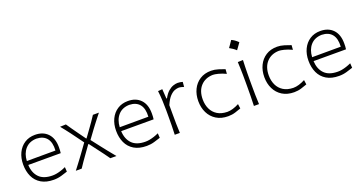

<svg xmlns="http://www.w3.org/2000/svg" viewBox="-41 -1419 3926 2088"><g transform="rotate(-20 1921.5 -374.5)"><path d="M317.9 10.3Q365.2 10.3 407.5 -2.4Q449.7 -15.1 479.5 -24.9L476.1 -78.1Q448.7 -65.4 421.4 -56.4Q394 -47.4 368.7 -42.7Q343.3 -38.1 321.3 -38.1Q216.8 -38.1 165.3 -91.6Q113.8 -145 109.9 -236.3H485.4Q487.8 -252 488.5 -268.3Q489.3 -284.7 489.3 -304.2Q489.3 -407.2 435.5 -463.4Q381.8 -519.5 289.1 -519.5Q219.2 -519.5 167.5 -485.8Q115.7 -452.1 87.4 -393.1Q59.1 -334 59.1 -257.8Q59.1 -180.2 87.2 -119.6Q115.2 -59.1 172.9 -24.4Q230.5 10.3 317.9 10.3ZM441.4 -282.7 109.9 -281.7Q113.8 -366.7 160.6 -419.9Q207.5 -473.1 290 -475.1Q369.1 -472.7 408.2 -424.1Q447.3 -375.5 441.4 -282.7Z M574.2 0H642.1Q666 -36.6 686.8 -66.4Q707.5 -96.2 733.9 -132.8L799.8 -225.1H806.2L878.9 -128.9Q906.2 -93.3 927.7 -64Q949.2 -34.7 973.6 0H1044.4Q1003.9 -49.3 976.3 -83.3Q948.7 -117.2 920.4 -154.3L838.4 -259.8L912.6 -361.3Q931.6 -386.7 947.5 -407.5Q963.4 -428.2 981.7 -451.7Q1000 -475.1 1026.4 -508.3H957Q933.1 -471.7 912.8 -442.1Q892.6 -412.6 868.2 -379.4L804.7 -291.5H799.8L737.3 -378.4Q712.9 -412.1 691.9 -442.1Q670.9 -472.2 645 -510.7L577.1 -508.3Q603 -476.6 622.1 -452.1Q641.1 -427.7 658 -405.3Q674.8 -382.8 693.8 -356.9L765.6 -258.8L690.4 -154.3Q671.9 -128.9 655.3 -106.7Q638.7 -84.5 619.6 -59.3Q600.6 -34.2 574.2 0Z M1393.1 10.3Q1440.4 10.3 1482.7 -2.4Q1524.9 -15.1 1554.7 -24.9L1551.3 -78.1Q1523.9 -65.4 1496.6 -56.4Q1469.2 -47.4 1443.8 -42.7Q1418.5 -38.1 1396.5 -38.1Q1292 -38.1 1240.5 -91.6Q1189 -145 1185.1 -236.3H1560.5Q1563 -252 1563.7 -268.3Q1564.5 -284.7 1564.5 -304.2Q1564.5 -407.2 1510.7 -463.4Q1457 -519.5 1364.3 -519.5Q1294.4 -519.5 1242.7 -485.8Q1190.9 -452.1 1162.6 -393.1Q1134.3 -334 1134.3 -257.8Q1134.3 -180.2 1162.4 -119.6Q1190.4 -59.1 1248 -24.4Q1305.7 10.3 1393.1 10.3ZM1516.6 -282.7 1185.1 -281.7Q1189 -366.7 1235.8 -419.9Q1282.7 -473.1 1365.2 -475.1Q1444.3 -472.7 1483.4 -424.1Q1522.5 -375.5 1516.6 -282.7Z M1719.2 0H1778.3Q1775.4 -57.1 1774.7 -109.9Q1773.9 -162.6 1773.9 -224.6V-322.8Q1802.2 -387.7 1832 -418.2Q1861.8 -448.7 1888.4 -457.8Q1915 -466.8 1933.6 -466.8Q1946.8 -466.8 1962.4 -463.1Q1978 -459.5 1992.7 -454.1L1997.6 -510.7Q1984.4 -514.6 1970.2 -517.1Q1956.1 -519.5 1940.4 -519.5Q1918.5 -519.5 1889.9 -510.3Q1861.3 -501 1831.5 -475.6Q1801.8 -450.2 1775.4 -401.4H1768.6L1761.2 -512.2L1710.9 -508.3Q1717.8 -450.7 1720.5 -391.6Q1723.1 -332.5 1723.1 -277.3V-226.1Q1723.1 -163.1 1722.4 -110.1Q1721.7 -57.1 1719.2 0Z M2336.4 9.8Q2380.9 9.8 2420.2 -2.7Q2459.5 -15.1 2486.8 -25.4L2479.5 -78.1Q2442.9 -58.6 2408.2 -48.3Q2373.5 -38.1 2342.8 -38.1Q2273.4 -39.6 2227.8 -68.4Q2182.1 -97.2 2159.2 -146Q2136.2 -194.8 2136.2 -255.9Q2136.2 -354.5 2189.2 -411.6Q2242.2 -468.8 2331.1 -470.7Q2350.6 -470.7 2389.9 -461.2Q2429.2 -451.7 2478.5 -428.7L2482.4 -481.4Q2452.6 -493.2 2409.4 -506.3Q2366.2 -519.5 2327.1 -519.5Q2251 -519.5 2196.8 -484.6Q2142.6 -449.7 2113.5 -389.9Q2084.5 -330.1 2084.5 -254.9Q2084.5 -180.7 2113.8 -120.6Q2143.1 -60.5 2199.5 -25.4Q2255.9 9.8 2336.4 9.8Z M2648.5 -759.1Q2635.1 -739.2 2622.4 -720.9Q2609.8 -702.7 2596.4 -683.9Q2615.7 -673.7 2634.8 -660.5Q2653.9 -647.4 2670.5 -631.8Q2684.5 -650.6 2697.6 -669.1Q2710.8 -687.6 2723.7 -705.9Q2701.7 -727.4 2683.1 -740Q2664.6 -752.6 2648.5 -759.1ZM2635.3 0H2694.3Q2691.4 -57.1 2690.4 -110.1Q2689.5 -163.1 2689.5 -226.1V-277.3Q2689.5 -320.8 2689.9 -359.4Q2690.4 -397.9 2691.4 -434.8Q2692.4 -471.7 2694.3 -510.3L2633.8 -508.3Q2635.7 -470.2 2637 -433.6Q2638.2 -397 2638.7 -358.9Q2639.2 -320.8 2639.2 -277.3V-226.1Q2639.2 -163.1 2638.4 -110.1Q2637.7 -57.1 2635.3 0Z M3100.6 9.8Q3145 9.8 3184.3 -2.7Q3223.6 -15.1 3251 -25.4L3243.7 -78.1Q3207 -58.6 3172.4 -48.3Q3137.7 -38.1 3106.9 -38.1Q3037.6 -39.6 2991.9 -68.4Q2946.3 -97.2 2923.3 -146Q2900.4 -194.8 2900.4 -255.9Q2900.4 -354.5 2953.4 -411.6Q3006.3 -468.8 3095.2 -470.7Q3114.7 -470.7 3154.1 -461.2Q3193.4 -451.7 3242.7 -428.7L3246.6 -481.4Q3216.8 -493.2 3173.6 -506.3Q3130.4 -519.5 3091.3 -519.5Q3015.1 -519.5 2960.9 -484.6Q2906.7 -449.7 2877.7 -389.9Q2848.6 -330.1 2848.6 -254.9Q2848.6 -180.7 2877.9 -120.6Q2907.2 -60.5 2963.6 -25.4Q3020 9.8 3100.6 9.8Z M3619.6 10.3Q3667 10.3 3709.2 -2.4Q3751.5 -15.1 3781.2 -24.9L3777.8 -78.1Q3750.5 -65.4 3723.1 -56.4Q3695.8 -47.4 3670.4 -42.7Q3645 -38.1 3623 -38.1Q3518.6 -38.1 3467 -91.6Q3415.5 -145 3411.6 -236.3H3787.1Q3789.6 -252 3790.3 -268.3Q3791 -284.7 3791 -304.2Q3791 -407.2 3737.3 -463.4Q3683.6 -519.5 3590.8 -519.5Q3521 -519.5 3469.2 -485.8Q3417.5 -452.1 3389.2 -393.1Q3360.8 -334 3360.8 -257.8Q3360.8 -180.2 3388.9 -119.6Q3417 -59.1 3474.6 -24.4Q3532.2 10.3 3619.6 10.3ZM3743.2 -282.7 3411.6 -281.7Q3415.5 -366.7 3462.4 -419.9Q3509.3 -473.1 3591.8 -475.1Q3670.9 -472.7 3710 -424.1Q3749 -375.5 3743.2 -282.7Z"/></g></svg>

Font: Pinar-VF
Style: Regular
Weight: 300
Designer: Amin Abedi
Version: Version 3.0